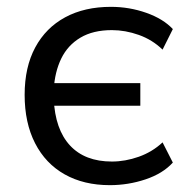

<svg xmlns="http://www.w3.org/2000/svg" viewBox="-20 -532 570 561"><path d="M301 9Q225 9 169 -22.5Q113 -54 82.5 -113.5Q52 -173 52 -255Q52 -336 83 -393.5Q114 -451 170.5 -481.5Q227 -512 304 -512Q358 -512 407.5 -494.5Q457 -477 485 -447L455 -387Q425 -416 385.5 -430Q346 -444 307 -444Q252 -444 215 -422Q178 -400 159 -361Q140 -322 137 -270L126 -289H390V-223H126L137 -243Q141 -154 184.5 -107Q228 -60 307 -60Q346 -60 385.5 -74Q425 -88 455 -116L485 -57Q456 -25 405.5 -8Q355 9 301 9Z"/></svg>

Font: Mulish Medium
Style: Regular
Weight: 500
Designer: Vernon Adams
Foundry: Vernon Adams
Version: Version 3.603; ttfautohint (v1.8.3)